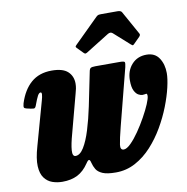

<svg xmlns="http://www.w3.org/2000/svg" viewBox="-86 -853 929 954"><g transform="rotate(-10 378.5 -376.0)"><path d="M30 -400.5Q50.5 -465.5 91.2 -501Q132 -536.5 195.5 -536.5Q251.5 -536.5 276.5 -513.2Q301.5 -490 301.5 -452.5Q301.5 -440 299 -427Q296.5 -414 293 -403L242 -211Q227.5 -159.5 225.2 -128.8Q223 -98 239.5 -98Q262 -98 281.5 -129.5Q301 -161 317.2 -213.5Q333.5 -266 346.5 -328.5L381 -497.5Q383.5 -512 389.5 -516Q395.5 -520 413.5 -520H535.5Q559 -520 561.2 -514.5Q563.5 -509 559 -489.5L485.5 -203.5Q469.5 -141 466 -114.5Q462.5 -88 481 -88Q496 -88 517 -108.8Q538 -129.5 560 -161.5Q582 -193.5 601 -227.8Q620 -262 631.8 -290Q643.5 -318 643.5 -330Q643.5 -341.5 638.5 -341.5Q636.5 -341.5 631.5 -340.2Q626.5 -339 619 -339Q611 -339 599.5 -345Q588 -351 579 -368.5Q570 -386 570 -421Q570 -469.5 598.5 -501Q627 -532.5 673 -532.5Q715.5 -532.5 736.2 -501Q757 -469.5 757 -425Q757 -397 747 -353.8Q737 -310.5 717.5 -260.5Q698 -210.5 669.5 -161.5Q641 -112.5 604 -72Q567 -31.5 521.5 -7Q476 17.5 423 17.5Q378.5 17.5 356 7.8Q333.5 -2 324.2 -17.5Q315 -33 310.5 -51Q307 -66 301.8 -67Q296.5 -68 286 -52Q261.5 -15.5 229.5 0.8Q197.5 17 153 17Q127 17 103 8.8Q79 0.5 63 -20.8Q47 -42 45 -80.2Q43 -118.5 60.5 -178.5L122 -399Q124 -405.5 126 -415Q128 -424.5 128 -429.5Q128 -439 122.5 -439Q114.5 -439 107.2 -425.5Q100 -412 87.5 -378Q85 -370.5 80.5 -367.5Q76 -364.5 59 -368.5L39 -373Q29.5 -375.5 27.8 -380.2Q26 -385 30 -400.5ZM366.5 -596.5 338 -625.5Q333 -631 333.8 -633.5Q334.5 -636 340.5 -642L461.5 -761.5Q467.5 -767.5 473.2 -768.8Q479 -770 490 -770H569Q585.5 -770 590.5 -761.5L657 -642Q661.5 -635 653 -626L623 -596Q616.5 -589.5 614.2 -590.2Q612 -591 606.5 -595.5L527 -666.5Q516.5 -676 502 -667L384 -593.5Q377 -589.5 373.8 -591Q370.5 -592.5 366.5 -596.5Z"/></g></svg>

Font: Besley* Condensed Heavy
Style: Italic
Weight: 800
Width: 3
Italic angle: -13°
Designer: Owen Earl
Foundry: indestructible type*
Version: Version 3.000; ttfautohint (v1.8.3)